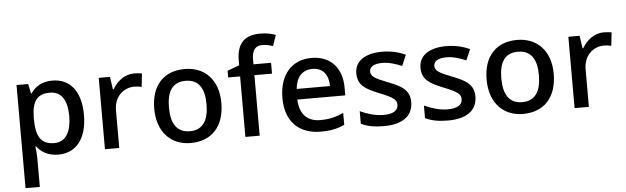

<svg xmlns="http://www.w3.org/2000/svg" viewBox="-57 -985 4709 1445"><g transform="rotate(-5 2298.0 -262.5)"><path d="M354 -549C270 -549 222 -512 191 -467H186L171 -539H83V240H191V20C191 -5 187 -41 184 -65H191C221 -25 270 10 352 10C482 10 569 -87 569 -271C569 -456 483 -549 354 -549ZM327 -460C417 -460 458 -389 458 -272C458 -156 417 -79 329 -79C224 -79 191 -148 191 -271V-288C193 -404 229 -460 327 -460Z M972 -549C898 -549 842 -501 808 -443H803L789 -539H704V0H812V-283C812 -390 885 -450 966 -450C983 -450 1005 -447 1020 -443L1031 -544C1015 -547 990 -549 972 -549Z M1607 -271C1607 -449 1502 -549 1354 -549C1197 -549 1100 -449 1100 -271C1100 -91 1206 10 1351 10C1508 10 1607 -91 1607 -271ZM1211 -271C1211 -391 1253 -460 1352 -460C1452 -460 1495 -391 1495 -271C1495 -150 1452 -79 1353 -79C1254 -79 1211 -150 1211 -271Z M2006 -457V-539H1873V-574C1873 -643 1898 -678 1951 -678C1982 -678 2010 -670 2032 -663L2060 -745C2033 -755 1992 -765 1945 -765C1832 -765 1765 -714 1765 -575V-541L1675 -508V-457H1765V0H1873V-457Z M2312 -549C2166 -549 2068 -447 2068 -266C2068 -83 2176 10 2333 10C2410 10 2460 -1 2514 -26V-116C2457 -90 2407 -77 2338 -77C2239 -77 2182 -137 2179 -246H2541V-305C2541 -456 2453 -549 2312 -549ZM2311 -466C2394 -466 2432 -408 2433 -326H2181C2189 -416 2236 -466 2311 -466Z M3031 -153C3031 -242 2972 -277 2873 -315C2773 -354 2743 -371 2743 -409C2743 -444 2777 -465 2839 -465C2890 -465 2939 -449 2987 -429L3022 -511C2967 -536 2910 -549 2844 -549C2720 -549 2638 -498 2638 -404C2638 -314 2695 -281 2798 -240C2904 -198 2926 -178 2926 -142C2926 -101 2893 -74 2814 -74C2755 -74 2687 -95 2639 -118V-23C2685 -1 2736 10 2811 10C2950 10 3031 -46 3031 -153Z M3516 -153C3516 -242 3457 -277 3358 -315C3258 -354 3228 -371 3228 -409C3228 -444 3262 -465 3324 -465C3375 -465 3424 -449 3472 -429L3507 -511C3452 -536 3395 -549 3329 -549C3205 -549 3123 -498 3123 -404C3123 -314 3180 -281 3283 -240C3389 -198 3411 -178 3411 -142C3411 -101 3378 -74 3299 -74C3240 -74 3172 -95 3124 -118V-23C3170 -1 3221 10 3296 10C3435 10 3516 -46 3516 -153Z M4118 -271C4118 -449 4013 -549 3865 -549C3708 -549 3611 -449 3611 -271C3611 -91 3717 10 3862 10C4019 10 4118 -91 4118 -271ZM3722 -271C3722 -391 3764 -460 3863 -460C3963 -460 4006 -391 4006 -271C4006 -150 3963 -79 3864 -79C3765 -79 3722 -150 3722 -271Z M4520 -549C4446 -549 4390 -501 4356 -443H4351L4337 -539H4252V0H4360V-283C4360 -390 4433 -450 4514 -450C4531 -450 4553 -447 4568 -443L4579 -544C4563 -547 4538 -549 4520 -549Z"/></g></svg>

Font: Noto Sans Lisu Medium
Style: Regular
Weight: 500
Designer: Monotype Design Team. David Williams.
Foundry: Monotype Imaging Inc.
Version: Version 2.102